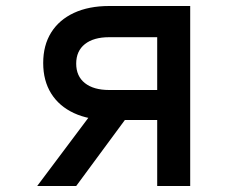

<svg xmlns="http://www.w3.org/2000/svg" viewBox="-20 -620 790 640"><path d="M504 -220H344Q276 -220 226.5 -243Q177 -266 150.5 -308.5Q124 -351 124 -410Q124 -469 150.5 -511.5Q177 -554 226.5 -577Q276 -600 344 -600H614V0H504ZM284 -240H411L234 0H104ZM504 -320V-496H344Q292 -496 263 -473Q234 -450 234 -408Q234 -366 263 -343Q292 -320 344 -320Z"/></svg>

Font: Martian Mono VF sWd Rg
Style: Regular
Weight: 400
Width: 6
Monospace: yes
Designer: Roman Shamin
Foundry: Evil Martians
Version: Version 1.100